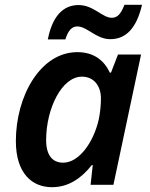

<svg xmlns="http://www.w3.org/2000/svg" viewBox="-20 -769 624 799"><path d="M179 -605H252C263 -640 278 -659 301 -659C344 -659 379 -606 439 -606C504 -606 548 -651 571 -749H498C483 -711 469 -695 445 -695C406 -695 369 -748 307 -748C243 -748 198 -702 179 -605ZM196 10C267 10 320 -29 362 -82H366L357 0H452L567 -542H471L442 -467H437C414 -516 372 -552 302 -552C148 -552 46 -369 46 -182C46 -47 114 10 196 10ZM243 -92C198 -92 172 -123 172 -186C172 -317 237 -450 321 -450C370 -450 400 -412 400 -360C400 -330 397 -302 391 -272C369 -175 308 -92 243 -92Z"/></svg>

Font: Noto Sans SemiBold
Style: Italic
Weight: 600
Italic angle: -12°
Designer: Monotype Design Team
Foundry: Monotype Imaging Inc.
Version: Version 2.013